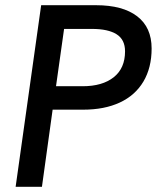

<svg xmlns="http://www.w3.org/2000/svg" viewBox="-20 -717 602 737"><path d="M40 0 138 -697H349Q451 -697 506.5 -654.5Q562 -612 562 -531Q562 -457 530.5 -404Q499 -351 440 -323.5Q381 -296 299 -296H182L141 0ZM195 -386H297Q373 -386 416.5 -420.5Q460 -455 460 -520Q460 -565 427.5 -585.5Q395 -606 333 -606H226Z"/></svg>

Font: Hanken Grotesk Medium
Style: Italic
Weight: 500
Italic angle: -8°
Designer: Alfredo Marco Pradil
Foundry: Hanken Design Co.
Version: Version 3.013